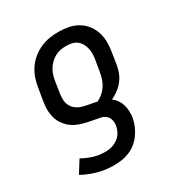

<svg xmlns="http://www.w3.org/2000/svg" viewBox="-175 -665 950 1005"><g transform="rotate(-30 300.0 -162.5)"><path d="M224 213Q174 213 127.5 200Q81 187 40 164L86 91Q116 108 149.5 118.5Q183 129 219 129Q233 129 246 127Q259 125 271.5 120Q284 115 295.5 107Q307 99 315.5 88Q324 77 329.5 64Q335 51 337 38Q340 21 335.5 3.5Q331 -14 318.5 -24.5Q306 -35 288.5 -38.5Q271 -42 254 -45Q237 -48 220 -51.5Q203 -55 186.5 -60Q170 -65 154.5 -72Q139 -79 126 -89Q113 -99 102 -112Q91 -125 83.5 -139.5Q76 -154 72 -171Q68 -188 67 -205.5Q66 -223 68 -241Q70 -259 73 -276L84 -341Q88 -368 97.5 -394.5Q107 -421 123.5 -445Q140 -469 163 -487.5Q186 -506 212 -517.5Q238 -529 265.5 -533.5Q293 -538 320 -538Q351 -538 381.5 -532Q412 -526 437 -511Q462 -496 480 -472.5Q498 -449 506.5 -421Q515 -393 515 -361.5Q515 -330 509 -299L499 -234Q495 -212 486.5 -190Q478 -168 463 -149Q448 -130 428.5 -115.5Q409 -101 387 -91Q402 -80 412.5 -65Q423 -50 428.5 -32Q434 -14 435 5.5Q436 25 433 45Q429 68 419.5 91Q410 114 395.5 134.5Q381 155 361.5 171Q342 187 319 196.5Q296 206 272 209.5Q248 213 224 213ZM316 -119Q335 -128 351 -142Q367 -156 378 -173.5Q389 -191 395 -210Q401 -229 404 -248L415 -313Q418 -330 418.5 -347.5Q419 -365 415.5 -381Q412 -397 404 -411.5Q396 -426 383.5 -436Q371 -446 354 -450Q337 -454 320 -454Q303 -454 286 -451Q269 -448 253.5 -440Q238 -432 224.5 -419.5Q211 -407 201.5 -392Q192 -377 186.5 -360.5Q181 -344 178 -327L168 -263Q164 -241 164.5 -220Q165 -199 174 -181.5Q183 -164 199.5 -152.5Q216 -141 235.5 -136Q255 -131 275.5 -127.5Q296 -124 316 -119Z"/></g></svg>

Font: Iosevka Curly Slab MdExObl
Style: Regular
Weight: 500
Width: 7
Italic angle: -9°
Monospace: yes
Designer: Belleve Invis
Foundry: Belleve Invis
Version: Version 11.1.0; ttfautohint (v1.8.3)